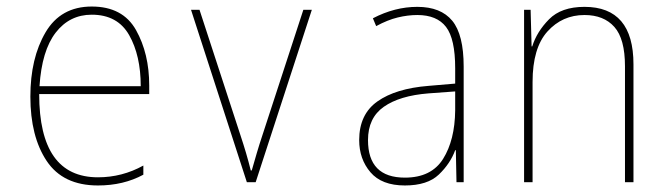

<svg xmlns="http://www.w3.org/2000/svg" viewBox="-20 -558 2040 588"><path d="M419 -23V-51Q354 -15 280 -15Q100 -15 100 -270H437V-296Q437 -394 396.5 -466Q356 -538 261 -538Q166 -538 119.5 -459Q73 -380 73 -262Q73 -140 123 -65Q173 10 280 10Q358 10 419 -23ZM261 -513Q340 -513 375.5 -450.5Q411 -388 411 -294H101Q108 -403 150.5 -458Q193 -513 261 -513Z M763 0 935 -528H909L784 -145Q774 -115 766.5 -89.5Q759 -64 751 -36H748Q741 -64 733.5 -89.5Q726 -115 716 -145L591 -528H565L736 0Z M1107 -129Q1107 -197 1155.5 -231Q1204 -265 1292 -272L1374 -278V-220Q1373 -129 1337 -71.5Q1301 -14 1220 -14Q1107 -14 1107 -129ZM1374 -98H1376L1378 0H1400V-354Q1400 -452 1365 -494.5Q1330 -537 1258 -537Q1189 -537 1122 -502L1132 -478Q1167 -497 1198 -504.5Q1229 -512 1258 -512Q1318 -512 1346 -475.5Q1374 -439 1374 -349V-302L1292 -295Q1192 -287 1136 -247.5Q1080 -208 1080 -129Q1080 -71 1114.5 -30.5Q1149 10 1220 10Q1289 10 1324 -23.5Q1359 -57 1374 -98Z M1611 0V-307Q1611 -411 1656.5 -461.5Q1702 -512 1770 -512Q1829 -512 1861.5 -475.5Q1894 -439 1894 -355V0H1920V-361Q1920 -537 1770 -537Q1699 -537 1661.5 -499Q1624 -461 1610 -416H1608L1605 -528H1585V0Z"/></svg>

Font: Noto Sans Mono UI Condensed Thin
Style: Regular
Weight: 250
Width: 3
Designer: Monotype Design team
Foundry: Monotype Imaging Inc.
Version: 1.000